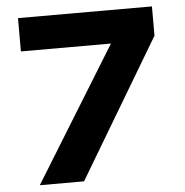

<svg xmlns="http://www.w3.org/2000/svg" viewBox="-51 -755 773 804"><g transform="rotate(-5 335.5 -352.5)"><path d="M84 0 467 -621 470 -565H54V-705H617V-582L270 0Z"/></g></svg>

Font: Nunito Sans 10pt SemiExpanded ExtraBold
Style: Regular
Weight: 800
Width: 6
Designer: Vernon Adams
Foundry: Vernon Adams
Version: Version 3.101;gftools[0.9.27]